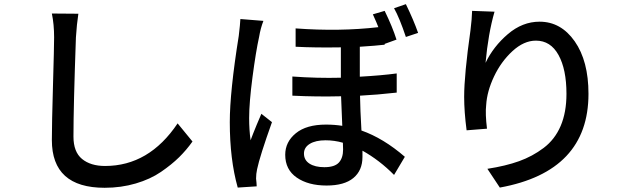

<svg xmlns="http://www.w3.org/2000/svg" viewBox="-20 -848 3040 920"><path d="M228.5 -783.2 355.5 -782.2Q347.7 -731.4 343.8 -668.9Q332 -337.9 332 -193.4Q332 -120.1 373 -86.4Q414.1 -52.7 483.4 -52.7Q694.3 -52.7 831.1 -256.8L902.3 -169.9Q874 -129.9 838.4 -94.7Q802.7 -59.6 751.5 -24.4Q700.2 10.7 630.4 31.2Q560.5 51.8 481.4 51.8Q228.5 51.8 228.5 -176.8Q228.5 -252.9 233.9 -439.9Q239.3 -627 239.3 -668.9Q239.3 -731.4 228.5 -783.2Z M1131.8 -756.8 1242.2 -748Q1228.5 -712.9 1221.7 -671.9Q1206.1 -601.6 1189.9 -478.5Q1173.8 -355.5 1173.8 -282.2Q1173.8 -226.6 1180.7 -175.8Q1189.5 -200.2 1210.4 -251Q1231.4 -301.8 1232.4 -302.7L1283.2 -262.7Q1224.6 -98.6 1211.9 -37.1Q1207 -14.6 1207 7.8Q1208 13.7 1209 27.3Q1210 41 1210 44.9L1119.1 50.8Q1081.1 -84 1081.1 -262.7Q1081.1 -408.2 1124 -675.8Q1130.9 -733.4 1131.8 -756.8ZM1624 -131.8Q1624 -152.3 1623 -164.1Q1582 -175.8 1540 -175.8Q1492.2 -175.8 1464.4 -158.7Q1436.5 -141.6 1436.5 -112.3Q1436.5 -81.1 1462.9 -64Q1489.3 -46.9 1534.2 -46.9Q1583 -46.9 1603.5 -68.8Q1624 -90.8 1624 -131.8ZM1880.9 -496.1V-404.3Q1785.2 -393.6 1705.1 -389.6Q1706.1 -323.2 1711.9 -222.7Q1817.4 -185.5 1919.9 -96.7L1868.2 -9.8Q1798.8 -80.1 1716.8 -126V-95.7Q1716.8 -31.2 1673.3 4.9Q1629.9 41 1544.9 41Q1457 41 1401.9 2.9Q1346.7 -35.2 1346.7 -106.4Q1346.7 -168 1397.5 -209.5Q1448.2 -251 1542 -251Q1582 -251 1620.1 -245.1Q1614.3 -373 1614.3 -386.7Q1499 -383.8 1380.9 -389.6V-481.4Q1500 -472.7 1613.3 -475.6V-621.1Q1489.3 -619.1 1396.5 -624V-711.9Q1606.4 -696.3 1793 -717.8Q1786.1 -736.3 1766.6 -779.3L1823.2 -795.9Q1860.4 -719.7 1879.9 -658.2L1823.2 -637.7V-633.8Q1782.2 -628.9 1704.1 -624V-480.5Q1807.6 -486.3 1880.9 -496.1ZM1868.2 -808.6 1924.8 -828.1Q1961.9 -752 1983.4 -690.4L1924.8 -670.9Q1894.5 -761.7 1868.2 -808.6Z M2242.2 -795.9 2349.6 -792Q2319.3 -686.5 2306.6 -546.9Q2343.8 -625 2413.6 -684.6Q2483.4 -744.1 2565.4 -744.1Q2668 -744.1 2733.9 -649.9Q2799.8 -555.7 2799.8 -398.4Q2799.8 -26.4 2375 50.8L2315.4 -39.1Q2403.3 -52.7 2467.3 -75.7Q2531.2 -98.6 2585 -139.2Q2638.7 -179.7 2666.5 -244.6Q2694.3 -309.6 2694.3 -398.4Q2694.3 -515.6 2656.2 -584.5Q2618.2 -653.3 2547.9 -653.3Q2490.2 -653.3 2435.5 -603Q2380.9 -552.7 2347.2 -481.4Q2313.5 -410.2 2309.6 -344.7Q2304.7 -302.7 2313.5 -231.4L2215.8 -223.6Q2204.1 -312.5 2204.1 -383.8Q2204.1 -489.3 2234.4 -703.1Q2241.2 -757.8 2242.2 -795.9Z"/></svg>

Font: Gen Shin Gothic Monospace Medium
Style: Regular
Weight: 500
Designer: [Source Han Sans]
Ryoko NISHIZUKA  (kana & ideographs); Paul D. Hunt (Latin, Greek & Cyrillic); Wenlong ZHANG  (bopomofo
Version: Version 1.002.20150607